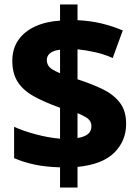

<svg xmlns="http://www.w3.org/2000/svg" viewBox="-20 -779 614 857"><path d="M248 -32Q183 -34 134 -44.5Q85 -55 43 -73V-213Q87 -193 143 -178.5Q199 -164 248 -160V-298Q178 -323 130.5 -349.5Q83 -376 59 -413.5Q35 -451 35 -507Q35 -562 62 -600.5Q89 -639 137 -661Q185 -683 248 -687V-759H326V-689Q385 -686 434.5 -674Q484 -662 528 -643L483 -520Q445 -537 404.5 -546Q364 -555 326 -559V-425Q388 -405 437 -381.5Q486 -358 514.5 -321.5Q543 -285 543 -226Q543 -150 490 -97.5Q437 -45 326 -34V58H248ZM326 -163Q358 -168 373 -181Q388 -194 388 -215Q388 -229 382 -238.5Q376 -248 362 -256.5Q348 -265 326 -274ZM248 -557Q229 -555 216 -549Q203 -543 196 -533.5Q189 -524 189 -511Q189 -498 195 -487.5Q201 -477 214 -469Q227 -461 248 -452Z"/></svg>

Font: Noto Sans Devanagari ExtraBold
Style: Regular
Weight: 800
Version: Version 2.003